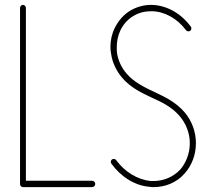

<svg xmlns="http://www.w3.org/2000/svg" viewBox="-20 -768 860 786"><path d="M86 -28V-735C86 -742 81 -748 74 -748C67 -748 62 -742 62 -735V-15C62 -8 67 -2 74 -2H357C364 -2 370 -8 370 -15C370 -22 364 -28 357 -28Z M600 -722C653 -722 706 -692 741 -645C745 -639 753 -638 759 -642C764 -646 765 -654 761 -659C724 -710 665 -747 600 -748H598C569 -748 540 -740 514 -725C487 -709 465 -684 450 -654C438 -630 432 -603 432 -575C432 -566 433 -556 435 -547C440 -511 457 -477 479 -451C513 -410 559 -388 602 -368C645 -349 686 -328 716 -292C741 -263 757 -223 757 -183V-181C757 -141 742 -102 718 -74C689 -43 649 -27 609 -27C605 -27 601 -27 597 -27C544 -32 491 -64 456 -112C452 -118 444 -119 438 -115C433 -111 432 -103 436 -98C475 -44 533 -7 595 -3C600 -2 605 -2 609 -2C656 -2 703 -20 736 -58C765 -90 782 -135 782 -181V-183C782 -230 764 -275 736 -308C701 -349 656 -371 613 -391C570 -411 528 -432 498 -467C478 -490 464 -519 459 -551C458 -559 458 -567 458 -575C458 -599 463 -623 473 -644C485 -669 504 -690 527 -703C548 -716 573 -722 598 -722Z"/></svg>

Font: LS
Style: Light
Weight: 300
Designer: BSozoo
Foundry: BSozoo
Version: Version 001.000